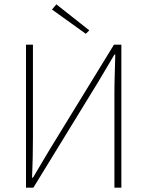

<svg xmlns="http://www.w3.org/2000/svg" viewBox="-20 -866 680 886"><path d="M100 0V-660H132V-232Q132 -186 131 -140Q130 -94 128 -46H132L208 -174L506 -660H540V0H508V-434Q508 -481 509.5 -524.5Q511 -568 512 -614H508L432 -486L134 0ZM376 -710 220 -822 240 -846 392 -726Z"/></svg>

Font: Source Sans Variable
Style: Regular
Weight: 200
Designer: Paul D. Hunt
Foundry: Adobe Systems Incorporated
Version: Version 3.006;hotconv 1.0.111;makeotfexe 2.5.65597